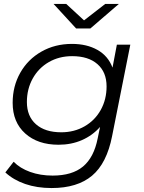

<svg xmlns="http://www.w3.org/2000/svg" viewBox="-20 -752 726 971"><path d="M639 -526 547 -64Q520 74 445.5 136.5Q371 199 241 199Q167 199 107.5 178.5Q48 158 7 120L49 66Q81 99 132.5 117.5Q184 136 246 136Q345 136 400 90Q455 44 474 -52L486 -110Q448 -67 394.5 -43.5Q341 -20 276 -20Q171 -20 107.5 -77Q44 -134 44 -232Q44 -316 82.5 -384Q121 -452 189.5 -491Q258 -530 344 -530Q419 -530 473 -499.5Q527 -469 549 -410L571 -526ZM519 -315Q519 -387 473 -427.5Q427 -468 345 -468Q279 -468 227 -438Q175 -408 145.5 -355Q116 -302 116 -236Q116 -164 162 -123.5Q208 -83 290 -83Q355 -83 407.5 -113Q460 -143 489.5 -196Q519 -249 519 -315ZM581 -732 437 -608H365L251 -732H315L405 -649L512 -732Z"/></svg>

Font: Montserrat Alternates
Style: Italic
Weight: 400
Italic angle: -11.3°
Designer: Julieta Ulanovsky
Foundry: Julieta Ulanovsky
Version: Version 7.200